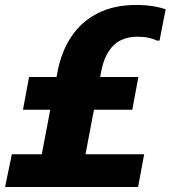

<svg xmlns="http://www.w3.org/2000/svg" viewBox="-26 -752 686 772"><path d="M118.8 -10.8 205.6 -465.2Q221 -545 261.1 -605Q301.2 -665 366.6 -698.5Q432 -732 522 -732Q559.8 -732 590.4 -726.9Q620.9 -721.7 640 -714.8L615.6 -588.8H604.8Q591.7 -595.7 572.6 -600Q553.4 -604.4 528 -604.4Q465 -604.4 429.7 -568.7Q394.4 -533.1 381.6 -468L294.8 -10.8ZM66.4 -310.8 90.8 -442.4H530.4L506 -310.8ZM-5.6 0 21.6 -131.6H553.6L529.2 0Z"/></svg>

Font: Kufam
Style: Italic
Weight: 400
Italic angle: -11°
Designer: Artur Schmal
Foundry: Original Type
Version: Version 1.301; ttfautohint (v1.8.3)